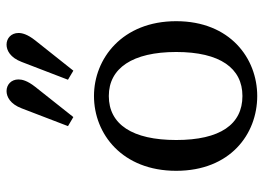

<svg xmlns="http://www.w3.org/2000/svg" viewBox="-130 -666 809 589"><g transform="rotate(-90 274.5 -371.5)"><path d="M274.5 13.1C389.9 13.1 504 -70.1 504 -235.5C504 -400.9 389.2 -487.7 274.5 -487.7C157.9 -487.7 45 -400.8 45 -235.5C45 -70.2 157.1 13.1 274.5 13.1ZM274.5 -32.3C187.3 -32.3 139.5 -100.9 139.5 -235.4C139.5 -369.8 187.3 -442.2 274.5 -442.2C359.7 -442.2 409.5 -369.8 409.5 -235.4C409.5 -100.9 359.7 -32.3 274.5 -32.3ZM182.1 -567.4 209.9 -551 302.7 -668.1C321.9 -692.5 325.3 -708.7 325.3 -719.3C325.3 -741.7 309.2 -755.9 289.7 -755.9C272 -755.9 249.8 -744.5 236.6 -709.4L182.1 -567.4ZM324.4 -567.5 352.2 -551 445.1 -668C464.4 -692.4 467.8 -708.6 467.8 -719.3C467.8 -741.6 451.7 -755.9 432.1 -755.9C414.5 -755.9 392.3 -744.6 379 -709.5L324.4 -567.5Z"/></g></svg>

Font: Source Serif Variable
Style: Regular
Weight: 389
Designer: Frank Grießhammer
Foundry: Adobe Systems Incorporated
Version: Version 3.001;hotconv 1.0.111;makeotfexe 2.5.65597